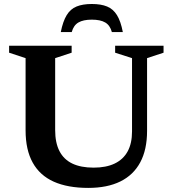

<svg xmlns="http://www.w3.org/2000/svg" viewBox="-20 -906 844 938"><path d="M625 -264V-622L542.5 -648.5V-682.5H779V-648.5L698.5 -622V-266.5Q698.5 -175 665.2 -113Q632 -51 568 -19.5Q504 12 411 12Q310.5 12 242.5 -18.5Q174.5 -49 139.8 -111.5Q105 -174 105 -269V-622L24.5 -648.5V-682.5H330V-648.5L249.5 -622V-270.5Q249.5 -208.5 270.5 -167.8Q291.5 -127 333.2 -107Q375 -87 437.5 -87Q498.5 -87 540.2 -107Q582 -127 603.5 -166.2Q625 -205.5 625 -264ZM428.5 -810Q387 -810 363.2 -796.2Q339.5 -782.5 330.5 -749.5H277Q287.5 -802 305.8 -832Q324 -862 354 -874.2Q384 -886.5 428.5 -886.5Q473.5 -886.5 503.2 -874.2Q533 -862 551.5 -832Q570 -802 580 -749.5H526.5Q517.5 -782.5 494 -796.2Q470.5 -810 428.5 -810Z"/></svg>

Font: Newsreader SemiBold
Style: Regular
Weight: 600
Designer: Hugues Gentile
Foundry: Production Type
Version: Version 1.003